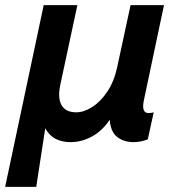

<svg xmlns="http://www.w3.org/2000/svg" viewBox="-48 -542 680 747"><path d="M-28 185 122 -522H253L186 -209Q176 -159 192 -132Q208 -105 249 -105Q278 -105 310.5 -125.5Q343 -146 369.5 -185.5Q396 -225 408 -281L460 -522H590L512 -153Q501 -102 530 -102Q539 -102 550 -105L527 0Q515 5 500.5 8Q486 11 472 11Q433 11 407.5 -9.5Q382 -30 379 -76Q350 -33 310 -11Q270 11 226 11Q194 11 169 -1.5Q144 -14 128 -43L93 185Z"/></svg>

Font: Radio Canada SemiBold
Style: Italic
Weight: 600
Italic angle: -12°
Designer: Charles Daoud, Etienne Aubert Bonn, Alexandre Saumier Demers, Jacques Le Bailly
Foundry: Radio-Canada
Version: Version 2.104; ttfautohint (v1.8.4.7-5d5b);gftools[0.9.28.de